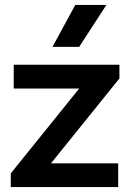

<svg xmlns="http://www.w3.org/2000/svg" viewBox="-20 -763 531 783"><path d="M24 -56 303 -402H36V-499H467V-443L188 -97H462V0H24ZM287 -743H414L303 -572H194Z"/></svg>

Font: Bai Jamjuree SemiBold
Style: Regular
Weight: 600
Version: Version 1.000; ttfautohint (v1.6)